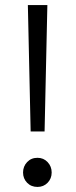

<svg xmlns="http://www.w3.org/2000/svg" viewBox="-20 -728 301 758"><path d="M101 -209 90 -708H167L156 -209ZM128 10Q103 10 87 -6.5Q71 -23 71 -47Q71 -71 87 -88Q103 -105 128 -105Q152 -105 168 -88Q184 -71 184 -47Q184 -23 168 -6.5Q152 10 128 10Z"/></svg>

Font: Outfit Light
Style: Regular
Weight: 300
Designer: Rodrigo Fuenzalida
Foundry: fragTYPE
Version: Version 1.100; ttfautohint (v1.8.4.7-5d5b)